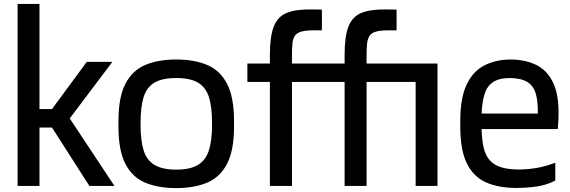

<svg xmlns="http://www.w3.org/2000/svg" viewBox="-20 -950 2911 981"><path d="M70 0V-930H181.7V-392.7H245.7L423.3 -634H554.3L336.3 -345L564.7 0H436.7L245.7 -298.3H181.7V0Z M880.3 11Q787.3 11 721.3 -17Q655.3 -45 620.3 -113.5Q585.3 -182 585.3 -302V-332Q585.3 -452 620 -520.5Q654.7 -589 720.7 -617.5Q786.7 -646 880.3 -646Q973 -646 1039 -618Q1105 -590 1140.3 -521.5Q1175.7 -453 1175.7 -332V-302Q1175.7 -182 1140.3 -113.5Q1105 -45 1039 -17Q973 11 880.3 11ZM880.4 -83.3Q952 -83.3 991.8 -107.7Q1031.7 -132 1047.5 -182.2Q1063.3 -232.5 1063.3 -309.9V-324.7Q1063.3 -403 1047.8 -453Q1032.3 -503 992.6 -527.2Q953 -551.3 880.6 -551.3Q807.3 -551.3 768 -527.1Q728.7 -502.9 713.5 -452.8Q698.3 -402.7 698.3 -324.7V-309.9Q698.3 -232.7 713.7 -182.3Q729 -132 768.9 -107.7Q808.8 -83.3 880.4 -83.3Z M1359 -634H1471.7V0H1359ZM1624.7 -901V-795H1592.7Q1547.7 -795.7 1522.7 -789.3Q1497.7 -783 1487 -767.7Q1476.3 -752.3 1474 -726.5Q1471.7 -700.7 1471.7 -662V-494H1359V-670Q1359 -763.4 1378.7 -814.2Q1398.3 -865 1444.8 -884Q1491.3 -903 1571 -901.7ZM1624.7 -625.3V-531.3H1244V-625.3ZM1740.7 -634H1853V0H1740.7ZM2006.3 -901V-795H1974.3Q1929.3 -795.7 1904.3 -789.3Q1879.3 -783 1868.7 -767.7Q1858 -752.3 1855.5 -726.5Q1853 -700.7 1853 -662V-494H1740.7V-670Q1740.7 -763.4 1760.3 -814.2Q1780 -865 1826.5 -884Q1873 -903 1952.3 -901.7ZM2215.3 -625.3V-531.3H1601.7V-625.3ZM2103.7 0V-610H2215.3V0Z M2618.7 10.3Q2528 10.3 2463.7 -18Q2399.3 -46.3 2365.5 -114.8Q2331.7 -183.3 2331.7 -303.3V-332Q2331.7 -447 2363 -515.2Q2394.3 -583.3 2452 -614.2Q2509.7 -645 2587 -646Q2668.7 -645.7 2726 -615Q2783.3 -584.3 2811.3 -515.5Q2839.3 -446.7 2832.7 -332L2830 -290.7H2440.7Q2442 -231.3 2452.2 -191.7Q2462.3 -152 2485 -128.3Q2507.7 -104.7 2544 -94.3Q2580.3 -84 2632.7 -84Q2674 -84 2721 -91.8Q2768 -99.7 2817.3 -118.7V-27.3Q2772 -4 2719.8 3.2Q2667.7 10.3 2618.7 10.3ZM2440.7 -370H2728Q2729 -431 2717.8 -470.5Q2706.7 -510 2675.8 -530.2Q2645 -550.3 2587 -551.3Q2530.7 -551.3 2499.8 -531Q2469 -510.7 2456.2 -470.5Q2443.3 -430.3 2440.7 -370Z"/></svg>

Font: Matangi Light
Style: Regular
Weight: 300
Designer: Prashant Pant
Foundry: The Graphic Ant
Version: Version 3.002